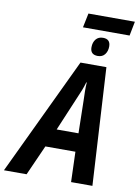

<svg xmlns="http://www.w3.org/2000/svg" viewBox="-168 -1083 832 1152"><g transform="rotate(10 248.5 -507.0)"><path d="M541 -927 558 -1014H275L257 -927ZM432 -841Q432 -886 387 -886Q359 -886 343.5 -867Q328 -848 328 -818Q328 -773 374 -773Q402 -773 417 -792.5Q432 -812 432 -841ZM294 -500Q307 -529 317 -554.5Q327 -580 334 -605H337Q335 -578 335.5 -550.5Q336 -523 337 -496L341 -296H208ZM77 0 159 -184H342L348 0H478L437 -716H279L-61 0Z"/></g></svg>

Font: Noto Sans UI SemiCondensed
Style: Bold Italic
Weight: 700
Width: 4
Designer: Monotype Design Team
Foundry: Monotype Imaging Inc.
Version: 1.001